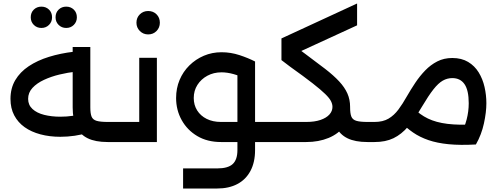

<svg xmlns="http://www.w3.org/2000/svg" viewBox="-20 -813 2864 1099"><path d="M325 -30Q264 -30 211.5 -44Q159 -58 121 -85Q83 -112 61.5 -152.5Q40 -193 40 -247Q40 -308 67.5 -354.5Q95 -401 144.5 -434Q194 -467 260 -487.5Q326 -508 403 -517L415 -403Q369 -398 321 -386.5Q273 -375 232 -356Q191 -337 166 -310Q141 -283 141 -247Q141 -212 166 -189Q191 -166 233 -155.5Q275 -145 325 -145Q363 -145 395.5 -150Q428 -155 456 -164L486 -54Q449 -42 407.5 -36Q366 -30 325 -30ZM596 0Q526 0 482 -21.5Q438 -43 417 -87Q396 -131 396 -198V-544H497V-198Q497 -164 504 -146Q511 -128 532.5 -121.5Q554 -115 596 -115H637V0ZM637 0V-115Q648 -115 652.5 -99.5Q657 -84 657 -58Q657 -32 652.5 -16Q648 0 637 0ZM359 -653Q333 -653 315.5 -670.5Q298 -688 298 -714Q298 -741 315.5 -758Q333 -775 359 -775Q385 -775 402.5 -758Q420 -741 420 -714Q420 -688 402.5 -670.5Q385 -653 359 -653ZM217 -653Q191 -653 173.5 -670.5Q156 -688 156 -714Q156 -741 173.5 -758Q191 -775 217 -775Q243 -775 260.5 -758Q278 -741 278 -714Q278 -688 260.5 -670.5Q243 -653 217 -653Z M777 -482H878V0H637V-115H777ZM637 0Q626 0 621.5 -16Q617 -32 617 -59Q617 -85 621.5 -100Q626 -115 637 -115ZM828 -616Q800 -616 780.5 -635.5Q761 -655 761 -683Q761 -712 780.5 -731Q800 -750 828 -750Q857 -750 876 -731Q895 -712 895 -683Q895 -655 876 -635.5Q857 -616 828 -616Z M1413 0V-115H1559V0ZM1559 0V-115Q1570 -115 1574.5 -99.5Q1579 -84 1579 -58Q1579 -32 1574.5 -16Q1570 0 1559 0ZM1028 266V151H1223Q1285 151 1312 126Q1339 101 1339 46V-461H1440V46Q1440 116 1413.5 165.5Q1387 215 1338.5 240.5Q1290 266 1223 266ZM1245 0Q1167 0 1109.5 -34Q1052 -68 1020 -125.5Q988 -183 988 -252Q988 -308 1008 -355.5Q1028 -403 1064 -438.5Q1100 -474 1147 -494Q1194 -514 1248 -514Q1301 -514 1351 -497.5Q1401 -481 1440 -461L1395 -358Q1313 -399 1248 -399Q1203 -399 1167 -379.5Q1131 -360 1110 -327Q1089 -294 1089 -252Q1089 -212 1108.5 -181Q1128 -150 1163 -132.5Q1198 -115 1245 -115H1389V0Z M2083 0Q2013 0 1969 -21.5Q1925 -43 1904 -87Q1883 -131 1883 -198V-200H1984V-198Q1984 -164 1991 -146Q1998 -128 2019.5 -121.5Q2041 -115 2083 -115H2124V0ZM1559 0Q1548 0 1543.5 -16Q1539 -32 1539 -59Q1539 -85 1543.5 -100Q1548 -115 1559 -115ZM1559 0V-115H1733Q1781 -115 1814.5 -126.5Q1848 -138 1865.5 -157.5Q1883 -177 1883 -201Q1883 -217 1874.5 -234Q1866 -251 1841.5 -275Q1817 -299 1769 -336.5Q1721 -374 1641 -431L1591 -469L1658 -556L1728 -504Q1793 -456 1841.5 -418.5Q1890 -381 1921.5 -347Q1953 -313 1968.5 -278Q1984 -243 1984 -201Q1984 -137 1951 -92Q1918 -47 1861 -23.5Q1804 0 1733 0ZM1591 -469V-593L2024 -793V-668ZM2124 0V-115Q2135 -115 2139.5 -99.5Q2144 -84 2144 -58Q2144 -32 2139.5 -16Q2135 0 2124 0Z M2124 0V-115Q2172 -115 2204 -134Q2236 -153 2260.5 -186Q2285 -219 2308 -260Q2331 -300 2357 -339Q2383 -378 2414 -410Q2445 -442 2483 -461.5Q2521 -481 2569 -481Q2622 -481 2659.5 -458.5Q2697 -436 2720 -398.5Q2743 -361 2753.5 -315Q2764 -269 2764 -222Q2764 -171 2750 -106.5Q2736 -42 2704 14L2616 -43Q2639 -83 2651 -129Q2663 -175 2663 -222Q2663 -296 2639 -331Q2615 -366 2569 -366Q2540 -366 2514.5 -351.5Q2489 -337 2461 -301.5Q2433 -266 2395 -202Q2355 -134 2316.5 -89Q2278 -44 2232.5 -22Q2187 0 2124 0ZM2699 -101 2704 14Q2614 19 2548 12.5Q2482 6 2432.5 -11Q2383 -28 2344.5 -54.5Q2306 -81 2273 -115L2346 -195Q2383 -157 2429.5 -134.5Q2476 -112 2541.5 -104Q2607 -96 2699 -101ZM2124 0Q2113 0 2108.5 -16Q2104 -32 2104 -59Q2104 -85 2108.5 -100Q2113 -115 2124 -115Z"/></svg>

Font: Alexandria
Style: Regular
Weight: 400
Designer: Mohamed Gaber
Foundry: Kief Type Foundry
Version: Version 5.100